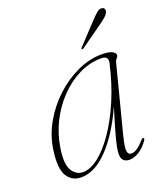

<svg xmlns="http://www.w3.org/2000/svg" viewBox="-120 -710 691 801"><g transform="rotate(-20 225.0 -310.0)"><path d="M328.5 -101.5Q315 -49.5 317.5 -32Q320 -14.5 335 -14.5Q346 -14.5 359.2 -22.8Q372.5 -31 392 -53Q399.5 -60.5 403.5 -58.5Q407.5 -56.5 403 -48.5Q384.5 -21 361.8 -6.8Q339 7.5 318.5 7.5Q303 7.5 293 -1Q283 -9.5 283 -29.5Q283 -42.5 287 -63.5Q291 -84.5 301.8 -122.5Q312.5 -160.5 332.5 -224.5Q283.5 -116.5 224.2 -54.5Q165 7.5 104 7.5Q63.5 7.5 42.5 -26Q21.5 -59.5 32.5 -138.5Q40.5 -199 71.5 -254.2Q102.5 -309.5 149 -352.8Q195.5 -396 249.8 -421Q304 -446 358 -446Q389 -446 403.5 -438.8Q418 -431.5 418 -422Q418 -414.5 412 -408.8Q406 -403 404.5 -396.5ZM63 -136.5Q52.5 -69.5 70 -40Q87.5 -10.5 119 -10.5Q151 -10.5 188 -39.2Q225 -68 261.2 -120.8Q297.5 -173.5 328 -245.2Q358.5 -317 377.5 -402.5Q383 -431 350.5 -431Q300.5 -431 253 -408Q205.5 -385 165.8 -344.2Q126 -303.5 99 -250Q72 -196.5 63 -136.5ZM375 -591.5Q390.5 -608 401.8 -617.8Q413 -627.5 423.5 -626.5Q432.5 -626 435.5 -620Q438.5 -614 436 -606Q433 -596.5 423 -587.8Q413 -579 399.5 -569L295.5 -495Q290.5 -491.5 288 -494Q285.5 -496.5 291 -502Z"/></g></svg>

Font: Fraunces 72pt Thin
Style: Italic
Weight: 100
Italic angle: -16°
Version: Version 1.000;[b76b70a41]